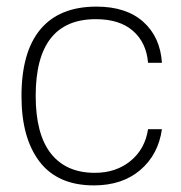

<svg xmlns="http://www.w3.org/2000/svg" viewBox="-20 -547 547 581"><path d="M272 -527Q362 -527 413.5 -481Q465 -435 470 -357H428Q423 -418 382.5 -453.5Q342 -489 270 -489Q88 -489 88 -257Q88 -141 134 -82.5Q180 -24 267 -24Q331 -24 375 -60Q419 -96 428 -156H470Q459 -79 404.5 -32.5Q350 14 264 14Q155 14 100 -57.5Q45 -129 45 -256Q45 -390 102.5 -458.5Q160 -527 272 -527Z"/></svg>

Font: Nacelle UltraLight
Style: Regular
Weight: 200
Designer: Sora Sagano
Foundry: Sora Sagano
Version: Version 1.000;FEAKit 1.0